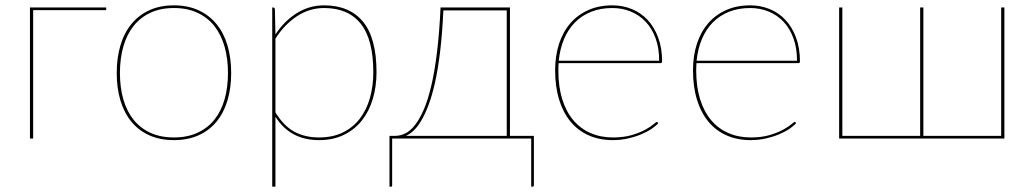

<svg xmlns="http://www.w3.org/2000/svg" viewBox="-20 -518 3868 718"><path d="M377 -480H104V0H92V-490H377Z M630.5 -498Q682 -498 722 -479.8Q762 -461.5 789.2 -428.5Q816.5 -395.5 830.5 -348.8Q844.5 -302 844.5 -245Q844.5 -188 830.5 -141.8Q816.5 -95.5 789.2 -62.5Q762 -29.5 722 -11.8Q682 6 630.5 6Q578.5 6 538.8 -11.8Q499 -29.5 471.8 -62.5Q444.5 -95.5 430.5 -141.8Q416.5 -188 416.5 -245Q416.5 -302 430.5 -348.8Q444.5 -395.5 471.8 -428.5Q499 -461.5 538.8 -479.8Q578.5 -498 630.5 -498ZM630.5 -4Q680.5 -4 718.5 -21.5Q756.5 -39 781.8 -70.5Q807 -102 819.8 -146.5Q832.5 -191 832.5 -245Q832.5 -299 819.8 -343.8Q807 -388.5 781.8 -420.5Q756.5 -452.5 718.5 -470.2Q680.5 -488 630.5 -488Q580 -488 542.2 -470.2Q504.5 -452.5 479.2 -420.5Q454 -388.5 441.2 -343.8Q428.5 -299 428.5 -245Q428.5 -191 441.2 -146.5Q454 -102 479.2 -70.5Q504.5 -39 542.2 -21.5Q580 -4 630.5 -4Z M1010 -97.5Q1042 -46 1081.5 -25Q1121 -4 1173 -4Q1224.5 -4 1262.5 -22.8Q1300.5 -41.5 1325.8 -74.5Q1351 -107.5 1363.5 -152Q1376 -196.5 1376 -248Q1376 -370 1329.2 -429Q1282.5 -488 1192 -488Q1137.5 -488 1090.8 -457.5Q1044 -427 1010 -373.5ZM1010 -389Q1043 -439.5 1089.8 -468.8Q1136.5 -498 1192 -498Q1287 -498 1337.5 -436.8Q1388 -375.5 1388 -248Q1388 -194.5 1374.2 -148.2Q1360.5 -102 1333.5 -67.8Q1306.5 -33.5 1266.2 -13.8Q1226 6 1173 6Q1065 6 1010 -81.5V180H998V-490H1001Q1008 -490 1008 -482Z M1875 -10V-479H1638Q1634 -393 1626 -326.2Q1618 -259.5 1606.8 -209.2Q1595.5 -159 1582 -123.8Q1568.5 -88.5 1554.2 -65Q1540 -41.5 1525.5 -28.5Q1511 -15.5 1498 -10ZM1976.5 -10V174.5Q1976.5 180 1971 180H1966.5V0H1446.5V176.5Q1446.5 180 1443 180H1436.5V-10H1458.5Q1476.5 -10 1495 -18.8Q1513.5 -27.5 1530.8 -49Q1548 -70.5 1563.8 -106Q1579.5 -141.5 1592.2 -194.8Q1605 -248 1614 -321Q1623 -394 1627.5 -490H1887V-10Z M2445 -291Q2445 -338.5 2431.5 -375.2Q2418 -412 2394.2 -437Q2370.5 -462 2338.5 -475Q2306.5 -488 2270 -488Q2226 -488 2190.8 -474Q2155.5 -460 2130 -434Q2104.5 -408 2089.2 -371.8Q2074 -335.5 2069.5 -291ZM2442 -58Q2433.5 -47.5 2416.8 -36.2Q2400 -25 2377.2 -15.5Q2354.5 -6 2327.5 0Q2300.5 6 2272 6Q2221.5 6 2181.5 -11.8Q2141.5 -29.5 2113.8 -63Q2086 -96.5 2071 -145Q2056 -193.5 2056 -255Q2056 -309 2070.5 -353.8Q2085 -398.5 2112.5 -430.5Q2140 -462.5 2179.8 -480.2Q2219.5 -498 2270 -498Q2308.5 -498 2342.5 -484.2Q2376.5 -470.5 2401.8 -443.5Q2427 -416.5 2441.5 -377.2Q2456 -338 2456 -287Q2456 -284.5 2454.2 -283.2Q2452.5 -282 2450 -282H2069Q2068.5 -275 2068.2 -268.5Q2068 -262 2068 -255Q2068 -194 2082.5 -147.2Q2097 -100.5 2123.8 -68.8Q2150.5 -37 2188.2 -20.5Q2226 -4 2272 -4Q2313 -4 2343 -13Q2373 -22 2393 -33Q2413 -44 2423.5 -53Q2434 -62 2436 -62Q2438 -62 2440 -60Z M2960.5 -291Q2960.5 -338.5 2947 -375.2Q2933.5 -412 2909.8 -437Q2886 -462 2854 -475Q2822 -488 2785.5 -488Q2741.5 -488 2706.2 -474Q2671 -460 2645.5 -434Q2620 -408 2604.8 -371.8Q2589.5 -335.5 2585 -291ZM2957.5 -58Q2949 -47.5 2932.2 -36.2Q2915.5 -25 2892.8 -15.5Q2870 -6 2843 0Q2816 6 2787.5 6Q2737 6 2697 -11.8Q2657 -29.5 2629.2 -63Q2601.5 -96.5 2586.5 -145Q2571.5 -193.5 2571.5 -255Q2571.5 -309 2586 -353.8Q2600.5 -398.5 2628 -430.5Q2655.5 -462.5 2695.2 -480.2Q2735 -498 2785.5 -498Q2824 -498 2858 -484.2Q2892 -470.5 2917.2 -443.5Q2942.5 -416.5 2957 -377.2Q2971.5 -338 2971.5 -287Q2971.5 -284.5 2969.8 -283.2Q2968 -282 2965.5 -282H2584.5Q2584 -275 2583.8 -268.5Q2583.5 -262 2583.5 -255Q2583.5 -194 2598 -147.2Q2612.5 -100.5 2639.2 -68.8Q2666 -37 2703.8 -20.5Q2741.5 -4 2787.5 -4Q2828.5 -4 2858.5 -13Q2888.5 -22 2908.5 -33Q2928.5 -44 2939 -53Q2949.5 -62 2951.5 -62Q2953.5 -62 2955.5 -60Z M3736 -490V0H3118V-490H3130V-10H3421V-490H3433V-10H3724V-490Z"/></svg>

Font: Lato 2
Style: Regular
Weight: 100
Designer: Lukasz Dziedzic with Adam Twardoch and Botio Nikoltchev
Foundry: tyPoland Lukasz Dziedzic
Version: Version 2.015; 2015-08-06; http://www.latofonts.com/